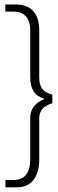

<svg xmlns="http://www.w3.org/2000/svg" viewBox="-20 -758 256 844"><path d="M53.5 65.5H4V33H40.5Q110.5 33 113 -54V-239.5Q113 -297.5 172.5 -321V-325Q113 -341.5 113 -417.5V-622Q113 -709.5 33.5 -707H3.5V-738.5H46.5Q152.5 -738.5 152.5 -622.5V-418.5Q152.5 -385.5 166 -367.5Q179.5 -349.5 210 -342.5V-304Q152.5 -288 152.5 -238.5V-53.5Q152.5 -20 142 7Q131.5 34 109.5 49.8Q87.5 65.5 53.5 65.5Z"/></svg>

Font: Acari Sans Neue Light
Style: Regular
Weight: 300
Designer: Alfredo Marco Pradil (font), Cristiano Sobral (main changes)
Foundry: Hanken Design Co. (font), Cristiano Sobral (main changes)
Version: Version 2.459;March 19, 2022;FontCreator 14.0.0.2808 64-bit;